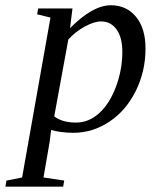

<svg xmlns="http://www.w3.org/2000/svg" viewBox="-79 -491 599 724"><path d="M113.8 -1 108.4 43 85 178.2 163.1 189.9 159.2 212.9H-58.6L-54.7 189.9L4.4 178.2L111.3 -424.8L61 -437L64.9 -459H194.3L185.1 -384.8Q270.5 -471.2 338.9 -471.2Q397.9 -471.2 433.8 -427.7Q469.7 -384.3 469.7 -308.1Q469.7 -222.2 433.1 -148.2Q396.5 -74.2 333.5 -32.2Q270.5 9.8 196.8 9.8Q174.3 9.8 150.1 6.6Q126 3.4 113.8 -1ZM125.5 -52.2Q155.8 -28.8 207.5 -28.8Q255.9 -28.8 295.2 -64.5Q334.5 -100.1 358.4 -164.3Q382.3 -228.5 382.3 -295.4Q382.3 -349.6 360.6 -379.9Q338.9 -410.2 302.2 -410.2Q276.4 -410.2 241.2 -391.1Q206.1 -372.1 178.7 -342.3Z"/></svg>

Font: Liberation Serif
Style: Italic
Weight: 400
Italic angle: -16.333°
Designer: Steve Matteson
Foundry: Ascender Corporation
Version: Version 2.1.5